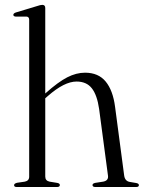

<svg xmlns="http://www.w3.org/2000/svg" viewBox="-20 -750 580 770"><path d="M161.5 -718V-375L162.5 -376Q213.5 -421.5 249.8 -440Q286 -458.5 321 -458.5Q374.5 -458.5 403.8 -423Q433 -387.5 441.5 -321.5L478 -46Q481 -24 500 -20.5L526.5 -16Q537 -14 537 -7.5Q537 0 526 0H362.5Q351 0 351 -8Q351 -14 361.5 -16.5L393.5 -21.5Q416 -25.5 413 -46L377.5 -313Q369.5 -369 348.2 -396Q327 -423 287 -423Q238 -423 172 -365L161.5 -356V-42Q161.5 -25 179 -21.5L209.5 -16.5Q220 -14.5 220 -8Q220 0 208.5 0H47Q36.5 0 36.5 -7.5Q36.5 -14 48.5 -17L79.5 -21.5Q97 -25 97 -41.5V-670.5Q97 -683 86 -683.5H42.5Q33.5 -684.5 33.5 -690.5Q33.5 -696.5 43.5 -700L128 -725.5Q142.5 -730.5 149.5 -730.5Q161.5 -730.5 161.5 -718Z"/></svg>

Font: Fraunces 72pt Light
Style: Regular
Weight: 300
Version: Version 1.000;[0bf87f6ff]